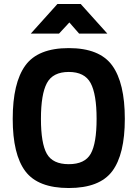

<svg xmlns="http://www.w3.org/2000/svg" viewBox="-20 -934 692 966"><path d="M466 -336Q466 -460 436 -516Q406 -572 326 -572Q246 -572 216 -516Q186 -460 186 -336Q186 -213 215.5 -160.5Q245 -108 326 -108Q407 -108 436.5 -160.5Q466 -213 466 -336ZM44 -336Q44 -517 107.5 -604.5Q171 -692 326 -692Q481 -692 544.5 -604.5Q608 -517 608 -336Q608 -157 544.5 -72.5Q481 12 326 12Q171 12 107.5 -72.5Q44 -157 44 -336ZM135 -765 269 -914H386L520 -765H378L329 -821L277 -765Z"/></svg>

Font: TitilliumText
Style: ExtraBold
Weight: 800
Designer: Accademia di Belle Arti di Urbino and others
Foundry: Accademia di Belle Arti di Urbino and others.
Version: Version 60.001